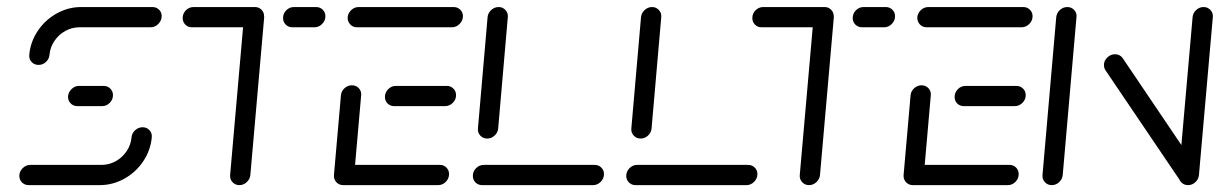

<svg xmlns="http://www.w3.org/2000/svg" viewBox="-20 -539 3551 559"><path d="M395.2 -168.5Q407.4 -168.5 415.2 -160Q423 -151.5 421.9 -139.3Q418.5 -101.5 397 -69.4Q375.6 -37.4 341.9 -18.7Q308.1 0 270.4 0H63.3Q51.9 0 44.1 -7.8Q36.3 -15.6 36.3 -27Q36.3 -39.6 45.9 -49.3Q55.6 -58.9 68.1 -58.9H275.6Q297.4 -58.9 316.9 -69.6Q336.3 -80.4 348.7 -98.9Q361.1 -117.4 363 -139.3Q364.1 -151.5 373.5 -160Q383 -168.5 395.2 -168.5ZM308.9 -261.9Q308.9 -248.9 299.4 -239.4Q290 -230 277 -230H205.2Q193 -230 185.2 -238.5Q177.4 -247 178.1 -259.3Q179.6 -271.5 188.9 -280.2Q198.1 -288.9 210.4 -288.9H281.9Q293.3 -288.9 301.1 -281.1Q308.9 -273.3 308.9 -261.9ZM92.2 -350Q80 -350 72 -358.5Q64.1 -367 65.2 -379.3Q68.5 -417 90 -449.1Q111.5 -481.1 145 -499.8Q178.5 -518.5 216.3 -518.5H423.7Q435.2 -518.5 443 -510.9Q450.7 -503.3 450.7 -492.6Q450.7 -479.3 441.1 -469.4Q431.5 -459.6 418.5 -459.6H211.5Q189.6 -459.6 170.2 -448.9Q150.7 -438.1 138.3 -419.6Q125.9 -401.1 124.1 -379.3Q123 -367 113.7 -358.5Q104.4 -350 92.2 -350Z M749.3 -490.4 708.9 -29.6Q707.8 -17.4 698.3 -8.7Q688.9 0 677 0Q664.8 0 656.9 -8.7Q648.9 -17.4 650 -29.6L690.4 -490.4ZM511.9 -486.7Q511.9 -499.6 521.3 -509.1Q530.7 -518.5 543.7 -518.5H722.2Q733.7 -518.5 741.3 -510.7Q748.9 -503 748.9 -491.9Q748.9 -478.9 739.4 -469.3Q730 -459.6 717 -459.6H538.5Q527 -459.6 519.4 -467.4Q511.9 -475.2 511.9 -486.7ZM804.1 -486.7Q804.1 -499.6 813.5 -509.1Q823 -518.5 835.9 -518.5H900.4Q911.9 -518.5 919.6 -510.7Q927.4 -503 927.4 -491.9Q927.4 -478.9 918 -469.3Q908.5 -459.6 895.6 -459.6H831.1Q819.6 -459.6 811.9 -467.4Q804.1 -475.2 804.1 -486.7Z M952.2 -28.5 972.6 -261.5Q973.7 -273.7 983.1 -282.2Q992.6 -290.7 1004.4 -290.7Q1016.7 -290.7 1024.6 -282.2Q1032.6 -273.7 1031.5 -261.5L1011.1 -28.5ZM1287.4 -32.2Q1287.4 -19.3 1278 -9.6Q1268.5 0 1255.6 0H979.3Q967.8 0 960 -7.8Q952.2 -15.6 952.2 -27Q952.2 -40 961.7 -49.4Q971.1 -58.9 984.1 -58.9H1260.7Q1272.2 -58.9 1279.8 -51.1Q1287.4 -43.3 1287.4 -32.2ZM1100.7 -256.7Q1100.7 -269.6 1110.2 -279.3Q1119.6 -288.9 1132.6 -288.9H1280.7Q1292.2 -288.9 1300 -281.1Q1307.8 -273.3 1307.8 -261.9Q1307.8 -248.9 1298.1 -239.4Q1288.5 -230 1275.6 -230H1127.8Q1116.3 -230 1108.5 -237.6Q1100.7 -245.2 1100.7 -256.7ZM992.2 -489.3Q993.7 -501.5 1003 -510Q1012.2 -518.5 1024.4 -518.5H1300.7Q1312.2 -518.5 1320 -510.7Q1327.8 -503 1327.8 -491.9Q1327.8 -478.9 1318.1 -469.3Q1308.5 -459.6 1295.9 -459.6H1019.3Q1007 -459.6 999.3 -468.3Q991.5 -477 992.2 -489.3Z M1738.5 -32.2Q1738.5 -19.3 1728.9 -9.6Q1719.3 0 1706.7 0H1383.7Q1372.2 0 1364.4 -7.8Q1356.7 -15.6 1356.7 -27Q1356.7 -40 1366.1 -49.4Q1375.6 -58.9 1388.5 -58.9H1711.5Q1723 -58.9 1730.7 -51.1Q1738.5 -43.3 1738.5 -32.2ZM1398.5 -135.6Q1386.3 -135.6 1378.3 -144.3Q1370.4 -153 1371.5 -164.8L1399.6 -489.3Q1400.7 -501.1 1410.2 -509.8Q1419.6 -518.5 1431.9 -518.5Q1443.7 -518.5 1451.7 -509.8Q1459.6 -501.1 1458.5 -489.3L1430.4 -164.8Q1429.3 -153 1420 -144.3Q1410.7 -135.6 1398.5 -135.6Z M2185.2 -32.2Q2185.2 -19.3 2175.6 -9.6Q2165.9 0 2153.3 0H1830.4Q1818.9 0 1811.1 -7.8Q1803.3 -15.6 1803.3 -27Q1803.3 -40 1812.8 -49.4Q1822.2 -58.9 1835.2 -58.9H2158.1Q2169.6 -58.9 2177.4 -51.1Q2185.2 -43.3 2185.2 -32.2ZM1845.2 -135.6Q1833 -135.6 1825 -144.3Q1817 -153 1818.1 -164.8L1846.3 -489.3Q1847.4 -501.1 1856.9 -509.8Q1866.3 -518.5 1878.5 -518.5Q1890.4 -518.5 1898.3 -509.8Q1906.3 -501.1 1905.2 -489.3L1877 -164.8Q1875.9 -153 1866.7 -144.3Q1857.4 -135.6 1845.2 -135.6Z M2407.8 -490.4 2367.4 -29.6Q2366.3 -17.4 2356.9 -8.7Q2347.4 0 2335.6 0Q2323.3 0 2315.4 -8.7Q2307.4 -17.4 2308.5 -29.6L2348.9 -490.4ZM2170.4 -486.7Q2170.4 -499.6 2179.8 -509.1Q2189.3 -518.5 2202.2 -518.5H2380.7Q2392.2 -518.5 2399.8 -510.7Q2407.4 -503 2407.4 -491.9Q2407.4 -478.9 2398 -469.3Q2388.5 -459.6 2375.6 -459.6H2197Q2185.6 -459.6 2178 -467.4Q2170.4 -475.2 2170.4 -486.7ZM2462.6 -486.7Q2462.6 -499.6 2472 -509.1Q2481.5 -518.5 2494.4 -518.5H2558.9Q2570.4 -518.5 2578.1 -510.7Q2585.9 -503 2585.9 -491.9Q2585.9 -478.9 2576.5 -469.3Q2567 -459.6 2554.1 -459.6H2489.6Q2478.1 -459.6 2470.4 -467.4Q2462.6 -475.2 2462.6 -486.7Z M2610.7 -28.5 2631.1 -261.5Q2632.2 -273.7 2641.7 -282.2Q2651.1 -290.7 2663 -290.7Q2675.2 -290.7 2683.1 -282.2Q2691.1 -273.7 2690 -261.5L2669.6 -28.5ZM2945.9 -32.2Q2945.9 -19.3 2936.5 -9.6Q2927 0 2914.1 0H2637.8Q2626.3 0 2618.5 -7.8Q2610.7 -15.6 2610.7 -27Q2610.7 -40 2620.2 -49.4Q2629.6 -58.9 2642.6 -58.9H2919.3Q2930.7 -58.9 2938.3 -51.1Q2945.9 -43.3 2945.9 -32.2ZM2759.3 -256.7Q2759.3 -269.6 2768.7 -279.3Q2778.1 -288.9 2791.1 -288.9H2939.3Q2950.7 -288.9 2958.5 -281.1Q2966.3 -273.3 2966.3 -261.9Q2966.3 -248.9 2956.7 -239.4Q2947 -230 2934.1 -230H2786.3Q2774.8 -230 2767 -237.6Q2759.3 -245.2 2759.3 -256.7ZM2650.7 -489.3Q2652.2 -501.5 2661.5 -510Q2670.7 -518.5 2683 -518.5H2959.3Q2970.7 -518.5 2978.5 -510.7Q2986.3 -503 2986.3 -491.9Q2986.3 -478.9 2976.7 -469.3Q2967 -459.6 2954.4 -459.6H2677.8Q2665.6 -459.6 2657.8 -468.3Q2650 -477 2650.7 -489.3Z M3042.2 0Q3030 0 3022 -8.7Q3014.1 -17.4 3015.2 -29.6L3055.2 -489.3Q3056.7 -501.5 3065.9 -510Q3075.2 -518.5 3087.4 -518.5Q3099.6 -518.5 3107.6 -509.8Q3115.6 -501.1 3114.1 -489.3L3074.1 -29.6Q3073 -17.4 3063.7 -8.7Q3054.4 0 3042.2 0ZM3194.1 -350Q3194.1 -362.2 3203.9 -371.7Q3213.7 -381.1 3226.3 -381.1Q3240.4 -381.1 3248.5 -370L3467.4 -45.9L3418.5 -9.3L3199.3 -333.3Q3194.1 -340.4 3194.1 -350ZM3438.9 0Q3426.7 0 3418.7 -8.7Q3410.7 -17.4 3411.9 -29.6L3452.2 -489.3Q3453.3 -501.1 3462.6 -509.8Q3471.9 -518.5 3484.1 -518.5Q3496.3 -518.5 3504.3 -509.8Q3512.2 -501.1 3511.1 -489.3L3470.7 -29.6Q3469.6 -17.4 3460.4 -8.7Q3451.1 0 3438.9 0Z"/></svg>

Font: 26F Galaxy Sans Medium
Style: Italic
Weight: 500
Italic angle: -5°
Designer: C₂₉H₂₅N₃O₅
Version: Version 1.200